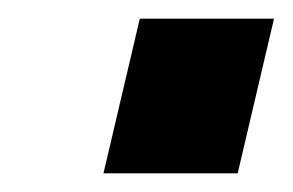

<svg xmlns="http://www.w3.org/2000/svg" viewBox="-20 -393 314 206"><path d="M130 -373H274L235 -207H91Z"/></svg>

Font: Panefresco 999wt
Style: Italic
Weight: 900
Version: Version 1.001